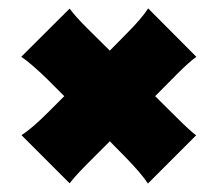

<svg xmlns="http://www.w3.org/2000/svg" viewBox="-20 -578 525 455"><path d="M185.5 -512.2 240.2 -458 277.8 -496.1Q316.4 -534.7 331.1 -558.1L445.3 -443.4Q427.7 -430.7 399.9 -402.8L347.7 -350.1L398.4 -299.8Q429.2 -269 444.8 -257.3L330.6 -143.1Q314.9 -167 275.9 -207L240.2 -243.2L187.5 -190.4Q158.2 -161.1 145 -143.6L30.8 -257.8Q55.2 -272.9 94.7 -312.5L132.3 -350.1L92.3 -390.1Q52.7 -428.7 30.3 -443.4L145 -557.6Q157.7 -540 185.5 -512.2Z"/></svg>

Font: Nosifer
Style: Regular
Weight: 400
Version: Version 001.002